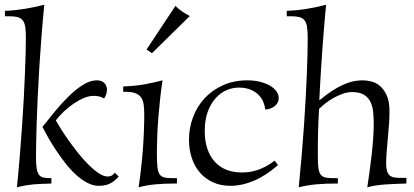

<svg xmlns="http://www.w3.org/2000/svg" viewBox="-20 -779 1758 815"><path d="M483.9 -29.8Q470.2 -13.2 450.2 -1.7Q430.2 9.8 399.9 9.8Q374.5 9.8 349.4 -3.7Q324.2 -17.1 300.8 -38.8Q277.3 -60.5 256.1 -88.1Q234.9 -115.7 216.6 -143.3Q198.2 -170.9 183.8 -196.5Q169.4 -222.2 160.2 -240.2Q184.1 -270.5 212.4 -305.2Q240.7 -339.8 270.8 -369.4Q300.8 -398.9 331.5 -418.5Q362.3 -438 391.1 -438Q411.6 -438 422.9 -426.5Q434.1 -415 434.1 -397.9Q434.1 -389.6 431.2 -380.1Q428.2 -370.6 421.9 -360.8Q411.6 -367.2 401.1 -369.6Q390.6 -372.1 377 -372.1Q357.9 -372.1 336.2 -363Q314.5 -354 293 -339.4Q271.5 -324.7 251.7 -306.2Q231.9 -287.6 216.8 -268.1Q223.1 -256.3 237.1 -234.1Q251 -211.9 269.5 -185.5Q288.1 -159.2 310.1 -131.3Q332 -103.5 354.5 -81.1Q377 -58.6 398.2 -44.2Q419.4 -29.8 437 -29.8Q442.9 -29.8 450.7 -32.2Q458.5 -34.7 466.8 -45.9ZM132.8 -111.8Q132.8 -80.1 136 -62.3Q139.2 -44.4 146.7 -35.6Q154.3 -26.9 166.7 -24.9Q179.2 -22.9 198.2 -22.9V0Q174.3 1 157 1.5Q139.6 2 123.8 3.4Q107.9 4.9 91.1 7.6Q74.2 10.3 51.8 16.1Q58.6 -50.3 64 -116.5Q69.3 -182.6 73.7 -244.9Q78.1 -307.1 81.1 -364Q84 -420.9 85.9 -469Q87.9 -517.1 88.9 -554.9Q89.8 -592.8 89.8 -617.2Q89.8 -646 87.2 -664.1Q84.5 -682.1 76.7 -692.4Q68.8 -702.6 54.9 -706.3Q41 -710 19 -710H1V-732.9Q24.4 -733.9 45.2 -736.1Q65.9 -738.3 85.7 -741.5Q105.5 -744.6 125.5 -749Q145.5 -753.4 168 -758.8Q161.1 -689 155.8 -620.4Q150.4 -551.8 146.5 -487.3Q142.6 -422.9 139.9 -364.5Q137.2 -306.2 135.7 -257.6Q134.3 -209 133.5 -171.6Q132.8 -134.3 132.8 -111.8Z M669.9 -438Q664.1 -399.4 659.7 -359.4Q655.3 -319.3 652.1 -279.5Q648.9 -239.7 647.5 -200.9Q646 -162.1 646 -126Q646 -92.8 647.9 -72.5Q649.9 -52.2 656.2 -41.3Q662.6 -30.3 675 -26.6Q687.5 -22.9 709 -22.9H731V0H723.1Q677.2 0 640.4 3.4Q603.5 6.8 568.4 16.1Q580.1 -63 586.2 -141.6Q592.3 -220.2 592.3 -295.9Q592.3 -319.3 589.6 -336.7Q586.9 -354 578.6 -365.7Q570.3 -377.4 554.7 -383.3Q539.1 -389.2 513.2 -389.2H502.9V-412.1Q552.2 -413.6 592.8 -420.9Q633.3 -428.2 669.9 -438ZM602.1 -568.8 724.6 -753.9Q738.3 -740.2 754.2 -729.5Q770 -718.8 785.6 -710.9L625 -553.2Z M1160.2 -78.1Q1106.9 -32.2 1056.6 -11.2Q1006.3 9.8 959 9.8Q916 9.8 883.1 -5.6Q850.1 -21 827.6 -47.4Q805.2 -73.7 793.7 -109.4Q782.2 -145 782.2 -186Q782.2 -236.3 799.6 -282.2Q816.9 -328.1 849.1 -362.5Q881.3 -397 927.2 -417.5Q973.1 -438 1030.3 -438Q1060.1 -438 1084.5 -431.6Q1108.9 -425.3 1126.5 -415Q1144 -404.8 1153.6 -391.1Q1163.1 -377.4 1163.1 -362.8Q1163.1 -352.1 1158.4 -343.3Q1153.8 -334.5 1146 -328.4Q1138.2 -322.3 1127.7 -318.4Q1117.2 -314.5 1106 -314Q1104.5 -329.1 1097.9 -345.7Q1091.3 -362.3 1077.9 -376Q1064.5 -389.6 1043.7 -398.4Q1022.9 -407.2 993.2 -407.2Q967.3 -407.2 941.7 -396.2Q916 -385.3 895.5 -362.5Q875 -339.8 862.1 -305.2Q849.1 -270.5 849.1 -223.1Q849.1 -179.7 860.4 -147Q871.6 -114.3 892.3 -91.8Q913.1 -69.3 941.9 -58.1Q970.7 -46.9 1005.9 -46.9Q1019 -46.9 1034.7 -48.6Q1050.3 -50.3 1067.9 -55.7Q1085.4 -61 1105 -70.8Q1124.5 -80.6 1146 -97.2Z M1286.1 -617.2Q1286.1 -646 1283.4 -664.1Q1280.8 -682.1 1272.9 -692.4Q1265.1 -702.6 1251.2 -706.3Q1237.3 -710 1215.3 -710H1197.3V-732.9Q1218.8 -733.9 1237.3 -735.6Q1255.9 -737.3 1275.1 -740.2Q1294.4 -743.2 1315.9 -747.6Q1337.4 -752 1364.3 -758.8Q1362.3 -740.2 1359.9 -712.4Q1357.4 -684.6 1354.7 -650.9Q1352.1 -617.2 1349.1 -579.1Q1346.2 -541 1343.8 -502.2Q1341.3 -463.4 1339.1 -425Q1336.9 -386.7 1335.4 -353Q1362.3 -375 1386 -390.9Q1409.7 -406.7 1431.9 -417.2Q1454.1 -427.7 1476.1 -432.9Q1498 -438 1521.5 -438Q1536.6 -438 1555.9 -433.3Q1575.2 -428.7 1592.3 -414.6Q1609.4 -400.4 1621.3 -374.8Q1633.3 -349.1 1633.3 -307.1Q1633.3 -279.8 1631.1 -250Q1628.9 -220.2 1626.2 -191.2Q1623.5 -162.1 1621.3 -135Q1619.1 -107.9 1619.1 -85.9Q1619.1 -66.9 1622.3 -54.9Q1625.5 -43 1632.6 -35.9Q1639.6 -28.8 1650.9 -26.4Q1662.1 -23.9 1678.2 -23.9H1705.1V0Q1679.7 1 1657.7 1.7Q1635.7 2.4 1615.7 3.9Q1595.7 5.4 1576.9 8.1Q1558.1 10.7 1539.1 16.1Q1543.5 -12.2 1548.3 -47.9Q1553.2 -83.5 1557.4 -119.9Q1561.5 -156.2 1564 -190.9Q1566.4 -225.6 1566.4 -252Q1566.4 -277.3 1564.2 -301.8Q1562 -326.2 1553 -345.5Q1543.9 -364.7 1525.4 -376.5Q1506.8 -388.2 1474.1 -388.2Q1455.6 -388.2 1435.8 -381.3Q1416 -374.5 1397.5 -364.3Q1378.9 -354 1362.5 -341.3Q1346.2 -328.6 1334.5 -316.9Q1333 -293.5 1331.8 -267.8Q1330.6 -242.2 1330.1 -217Q1329.6 -191.9 1329.3 -168.2Q1329.1 -144.5 1329.1 -124Q1329.1 -92.3 1330.8 -72.8Q1332.5 -53.2 1338.6 -42Q1344.7 -30.8 1356.9 -26.9Q1369.1 -22.9 1390.1 -22.9H1414.1V0Q1387.7 0 1365.2 0.7Q1342.8 1.5 1322.5 3.4Q1302.2 5.4 1283.9 8.5Q1265.6 11.7 1248 16.1Q1254.9 -51.8 1260.5 -118.4Q1266.1 -185.1 1270.5 -247.3Q1274.9 -309.6 1277.8 -366Q1280.8 -422.4 1282.7 -470.2Q1284.7 -518.1 1285.4 -555.4Q1286.1 -592.8 1286.1 -617.2Z"/></svg>

Font: Simonetta
Style: Regular
Weight: 400
Designer: Gayaneh Bagdasaryan
Foundry: BrownFox
Version: Version 1.001